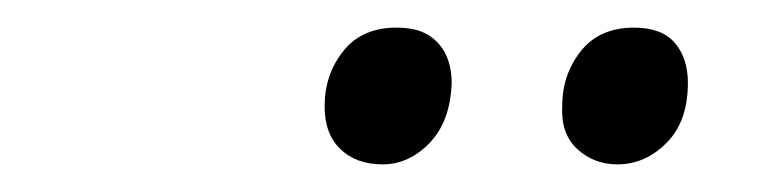

<svg xmlns="http://www.w3.org/2000/svg" viewBox="-20 -750 566 139"><path d="M427 -631Q410 -631 398 -642Q386 -653 387 -673Q387 -696 400.5 -713Q414 -730 439 -730Q459 -730 468.5 -719Q478 -708 478 -690Q478 -662 462.5 -646.5Q447 -631 427 -631ZM257 -631Q238 -631 226.5 -642Q215 -653 215 -673Q215 -696 228.5 -713Q242 -730 267 -730Q281 -730 289.5 -725Q298 -720 302.5 -711Q307 -702 307 -690Q306 -662 291 -646.5Q276 -631 257 -631Z"/></svg>

Font: Noto Sans Display
Style: Italic
Weight: 400
Italic angle: -12°
Designer: Monotype Design Team
Foundry: Monotype Imaging Inc.
Version: Version 2.003